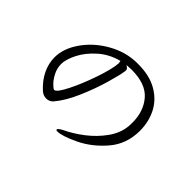

<svg xmlns="http://www.w3.org/2000/svg" viewBox="-122 -957 1245 1245"><g transform="rotate(45 500.0 -335.0)"><path d="M499 -617Q511 -609 516 -604Q521 -599 521 -588L520 -580Q515 -542 489.5 -454Q464 -366 423 -271Q382 -176 332 -117Q314 -95 284 -95Q257 -95 236 -113Q184 -160 158.5 -213.5Q133 -267 133 -322Q133 -404 190.5 -486Q248 -568 342 -621Q436 -674 537 -675H548Q652 -675 722.5 -634.5Q793 -594 827.5 -526.5Q862 -459 862 -377Q862 -255 788 -169Q714 -83 621.5 -39Q529 5 486 5Q477 5 476 3Q474 1 474 -2Q474 -11 506 -28Q568 -57 630.5 -105Q693 -153 738 -216Q783 -279 789 -348Q790 -359 790 -380Q790 -484 731.5 -551.5Q673 -619 545 -619H541Q525 -619 499 -617ZM194 -322Q194 -284 211.5 -249.5Q229 -215 251 -193Q273 -171 281 -171Q302 -171 342 -250.5Q382 -330 416.5 -431.5Q451 -533 455 -587Q455 -596 452 -608Q371 -587 312.5 -535Q254 -483 224 -423.5Q194 -364 194 -322Z"/></g></svg>

Font: Fusion Kai T
Style: Regular
Weight: 400
Designer: Fontworks Inc.
Version: Version 24.134;May 13, 2024